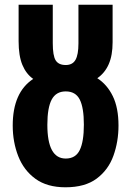

<svg xmlns="http://www.w3.org/2000/svg" viewBox="-20 -785 557 815"><path d="M258 10Q180 10 130.5 -26Q81 -62 57.5 -122Q34 -182 34 -252Q34 -393 121 -450Q91 -471 75 -509.5Q59 -548 59 -610V-765H204V-602Q204 -548 216.5 -528.5Q229 -509 259 -509Q288 -509 300.5 -531Q313 -553 313 -601V-765H458V-606Q458 -550 441.5 -512.5Q425 -475 393 -453Q435 -426 459 -376.5Q483 -327 483 -252Q483 -184 461.5 -124Q440 -64 390.5 -27Q341 10 258 10ZM259 -112Q301 -112 318.5 -148Q336 -184 336 -256Q336 -328 318.5 -362.5Q301 -397 259 -397Q218 -397 199.5 -362.5Q181 -328 181 -255Q181 -112 259 -112Z"/></svg>

Font: Noto Sans ExtraCondensed ExtraBold
Style: Regular
Weight: 800
Width: 2
Designer: Monotype Design Team
Foundry: Monotype Imaging Inc.
Version: Version 2.013; ttfautohint (v1.8.4.7-5d5b)